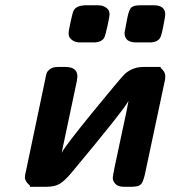

<svg xmlns="http://www.w3.org/2000/svg" viewBox="-20 -714 652 734"><path d="M75.2 -36.1Q75.2 -44.9 79.1 -59.1L152.8 -410.2Q155.8 -427.2 158.4 -434.6Q161.1 -441.9 171.6 -450Q182.1 -458 201.2 -458H230Q275.9 -458 275.9 -421.9Q275.9 -417 273.9 -404.8L221.2 -155.8L215.8 -129.9Q231 -158.7 335 -285.9Q439 -413.1 457 -431.2Q486.8 -458 528.8 -458H594.2V-454.1Q612.3 -439.9 611.8 -421.9Q611.8 -409.7 608.9 -399.9L534.2 -48.8Q534.2 -47.9 532.5 -41.5Q530.8 -35.2 530.3 -34.2Q529.8 -33.2 528.3 -27.6Q526.9 -22 525.9 -20.5Q524.9 -19 522.9 -15.1Q521 -11.2 518.6 -9.5Q516.1 -7.8 512.9 -5.4Q509.8 -2.9 505.9 -2.4Q502 -2 497.1 -1Q492.2 0 485.8 0H453.1Q431.2 0 421.1 -11Q411.1 -22 411.1 -34.2Q411.1 -45.4 440.2 -178.7Q469.2 -312 471.2 -328.1Q452.1 -292 252.9 -53.2Q228 -23.4 209 -11.7Q189.9 0 158.2 0H94.2V-4.9Q75.2 -20 75.2 -36.1ZM262.2 -674.8Q272 -691.9 303.2 -693.8H354Q372.1 -693.8 383.1 -686.5Q394 -679.2 396.5 -672.1Q398.9 -665 398.9 -658.2Q398.9 -652.3 390.9 -614.7Q382.8 -577.1 377.9 -568.8Q366.7 -551.8 338.9 -551.8H287.1Q268.1 -551.8 257.1 -559.8Q246.1 -567.9 244.1 -575Q242.2 -582 242.2 -588.1Q242.2 -594.2 250 -631.1Q257.8 -668 262.2 -674.8ZM456.1 -588.9Q456.1 -590.8 466.8 -646Q473.6 -679.2 483.4 -686.5Q493.2 -693.8 516.1 -693.8H567.9Q611.8 -693.8 611.8 -658.2Q611.8 -652.3 604.5 -614.7Q597.2 -577.1 591.8 -568.8Q580.6 -551.8 553.2 -551.8H500Q456.1 -551.8 456.1 -588.9Z"/></svg>

Font: CMU Sans Serif
Style: BoldOblique
Weight: 700
Italic angle: -12°
Version: Version 0.7.0